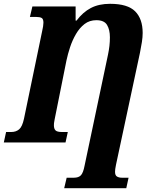

<svg xmlns="http://www.w3.org/2000/svg" viewBox="-41 -748 795 1008"><path d="M296 240 309 185H347Q372 185 384 172Q396 159 403 122L526 -461Q531 -485 533.5 -507Q536 -529 536 -552Q536 -592 521 -617Q506 -642 465 -642Q429 -642 403 -622Q377 -602 358 -569.5Q339 -537 327 -500.5Q315 -464 308 -431L246 -122Q243 -108 242.5 -101.5Q242 -95 242 -90Q242 -72 250.5 -63.5Q259 -55 284 -55H315L303 0H-21L-9 -55H18Q43 -55 59.5 -69Q76 -83 85 -125L180 -583Q187 -613 187 -629Q187 -648 178 -653.5Q169 -659 150 -659H116L129 -714H356V-640H361Q394 -684 436 -706Q478 -728 537 -728Q629 -728 668.5 -688.5Q708 -649 708 -575Q708 -553 704 -527.5Q700 -502 694 -472L568 117Q565 132 564 139.5Q563 147 563 154Q563 173 573.5 179Q584 185 599 185H634L622 240Z"/></svg>

Font: Noto Serif Condensed ExtraBold
Style: Italic
Weight: 800
Width: 3
Italic angle: -12°
Designer: Monotype Design Team
Foundry: Monotype Imaging Inc.
Version: Version 2.014; ttfautohint (v1.8.4.7-5d5b)